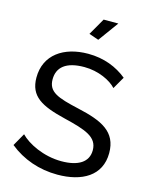

<svg xmlns="http://www.w3.org/2000/svg" viewBox="-135 -1016 879 1111"><g transform="rotate(15 304.5 -461.0)"><path d="M345 -808 433 -929H345L287 -828ZM502 -561 544 -634C484 -683 406 -715 311 -715C164 -715 56 -641 56 -505C56 -392 131 -353 275 -318C407 -286 480 -262 480 -182C480 -111 421 -74 320 -74C212 -74 115 -124 72 -169L29 -93C109 -28 209 7 318 7C464 7 576 -54 576 -191C576 -319 484 -361 336 -394C208 -423 149 -443 149 -519C149 -591 199 -635 309 -635C394 -635 469 -598 502 -561Z"/></g></svg>

Font: FIGSv2-sans-serif Medium
Style: Regular
Weight: 500
Designer: Matt McInerney, Pablo Impallari, Rodrigo Fuenzalida,Mirko Velimirovic
Foundry: Matt McInerney, Pablo Impallari, Rodrigo Fuenzalida
Version: Version 4.021;hotconv 1.0.109;makeotfexe 2.5.65596